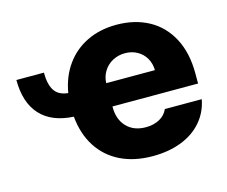

<svg xmlns="http://www.w3.org/2000/svg" viewBox="-83 -649 910 770"><g transform="rotate(-15 372.5 -263.5)"><path d="M200.2 -322.3Q210.9 -387.2 245.4 -435.8Q279.8 -484.4 334 -510.7Q388.2 -537.1 457 -537.1Q532.2 -537.1 590.1 -505.9Q647.9 -474.6 680.4 -413.6Q712.9 -352.5 712.9 -266.6V-224.6H357.4V-221.7Q357.4 -170.4 386.7 -139.9Q416 -109.4 465.8 -109.4Q499 -109.4 523.2 -122.8Q547.4 -136.2 557.6 -160.2H710.9Q701.2 -108.4 668.5 -70.1Q635.7 -31.7 583.3 -11Q530.8 9.8 462.9 9.8Q386.7 9.8 329.3 -18.3Q272 -46.4 238 -99.4Q204.1 -152.3 197.3 -225.1Q106.4 -230 59.6 -281.5Q12.7 -333 12.7 -426.8H127Q127 -377.9 143.8 -352.1Q160.6 -326.2 200.2 -322.3ZM559.6 -321.3Q559.1 -349.1 546.4 -371.1Q533.7 -393.1 511.2 -405.5Q488.8 -418 460.9 -418Q432.1 -418 408.9 -405.3Q385.7 -392.6 372.1 -370.6Q358.4 -348.6 357.4 -321.3Z"/></g></svg>

Font: Pretendard ExtraBold
Style: Regular
Weight: 800
Designer: Base glyphs from Inter by Rasmus Andersson; Hangeul glyphs from Noto Sans CJK(Source Han Sans) by Jang Soo-young and Kan
Foundry: Kil Hyung-jin
Version: Version 1.309